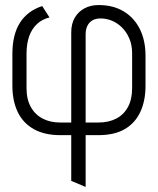

<svg xmlns="http://www.w3.org/2000/svg" viewBox="-20 -528 624 760"><path d="M29 -314V-189Q29 -129 50 -85Q71 -41 113.5 -17Q156 7 219 7H262V188L319 212V7H369Q433 7 474 -17Q515 -41 535.5 -85Q556 -129 556 -189V-307Q556 -368 533.5 -413Q511 -458 469.5 -483Q428 -508 370 -508Q339 -508 314.5 -495Q290 -482 276 -458Q262 -434 262 -400V-43H219Q179 -43 149 -58.5Q119 -74 102 -104.5Q85 -135 85 -179V-314Q85 -355 95.5 -384.5Q106 -414 126.5 -433Q147 -452 176 -459L147 -504Q89 -485 59 -438Q29 -391 29 -314ZM369 -43H319V-392Q319 -412 326 -426Q333 -440 346 -447.5Q359 -455 378 -455Q401 -455 423 -446Q445 -437 463 -419Q481 -401 492 -375.5Q503 -350 503 -317V-179Q503 -135 486.5 -104.5Q470 -74 440 -58.5Q410 -43 369 -43Z"/></svg>

Font: Advent Pro
Style: Regular
Weight: 400
Designer: VivaRado, Andreas Kalpakidis
Foundry: VivaRado, Andreas Kalpakidis
Version: Version 3.000